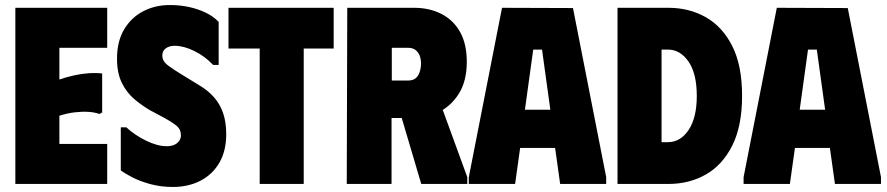

<svg xmlns="http://www.w3.org/2000/svg" viewBox="-20 -731 3525 763"><path d="M406 -700V-541H216V-415Q245 -425 274.5 -431.5Q304 -438 332.5 -440Q361 -442 386 -439V-284L375 -278Q356 -285 330.5 -286.5Q305 -288 276 -284.5Q247 -281 216 -271V-159H406V0H41V-700Z M879 -198Q879 -131 851.5 -84Q824 -37 776 -12.5Q728 12 667 12Q619 12 577 0.5Q535 -11 504.5 -27Q474 -43 460 -54V-225H482Q514 -195 559.5 -172.5Q605 -150 642 -150Q660 -150 672.5 -155.5Q685 -161 692 -171Q699 -181 699 -193Q699 -216 683.5 -229.5Q668 -243 634 -262L576 -293Q545 -311 514.5 -336.5Q484 -362 464.5 -401Q445 -440 445 -498Q445 -567 473.5 -614.5Q502 -662 549.5 -686.5Q597 -711 655 -711Q696 -711 732 -703Q768 -695 798 -680.5Q828 -666 849 -644V-473H827Q794 -508 752 -528.5Q710 -549 674 -549Q653 -549 639 -539Q625 -529 625 -510Q625 -488 647.5 -471Q670 -454 710 -430L772 -392Q806 -372 830 -345Q854 -318 866.5 -282Q879 -246 879 -198Z M1306 -700V-538H1187V0H1012V-538H888V-700Z M1360 -700H1536V0H1358ZM1626 -700Q1686 -700 1733.5 -676Q1781 -652 1808 -604.5Q1835 -557 1835 -485Q1835 -410 1804.5 -360.5Q1774 -311 1726 -286.5Q1678 -262 1625 -262H1448V-700ZM1537 -411H1602Q1620 -411 1631 -419.5Q1642 -428 1647.5 -444Q1653 -460 1653 -479Q1653 -497 1647.5 -510.5Q1642 -524 1631 -532.5Q1620 -541 1602 -541H1537ZM1549 -355 1718 -353 1837 -27V0H1654Z M1843 0V-27L1975 -700L2257 -699L2389 -27V0H2206L2186 -143H2047L2027 0ZM2066 -295H2167L2134 -534H2099Z M2636 -700H2434V0H2636Q2719 0 2785 -37.5Q2851 -75 2890 -152.5Q2929 -230 2929 -350Q2929 -471 2890 -548Q2851 -625 2785 -662.5Q2719 -700 2636 -700ZM2634 -166H2609V-534H2634Q2683 -534 2716 -486.5Q2749 -439 2749 -350Q2749 -263 2716.5 -214.5Q2684 -166 2634 -166Z M2935 0V-27L3067 -700L3349 -699L3481 -27V0H3298L3278 -143H3139L3119 0ZM3158 -295H3259L3226 -534H3191Z"/></svg>

Font: Phudu ExtraBold
Style: Regular
Weight: 800
Version: Version 1.005;gftools[0.9.23]